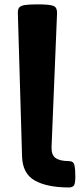

<svg xmlns="http://www.w3.org/2000/svg" viewBox="-20 -845 362 871"><path d="M293.9 5.4Q193.8 5.4 138.2 -25.9Q82.5 -57.1 80.1 -134.8L61 -784.7Q60.5 -801.8 66.7 -810.3Q72.8 -818.8 92 -822Q111.3 -825.2 149.9 -825.2Q208 -825.2 223.9 -817.6Q239.7 -810.1 238.8 -784.7L213.9 -178.7Q212.4 -142.6 231.9 -128.4Q251.5 -114.3 291.5 -114.3Q313.5 -114.3 317.6 -95.7Q321.8 -77.1 321.8 -43.9Q321.8 -6.8 312.7 -0.7Q303.7 5.4 293.9 5.4Z"/></svg>

Font: Denk One
Style: Regular
Weight: 400
Designer: Irina Smirnova, Eben Sorkin
Foundry: Sorkin Type Co.f
Version: Version 1.004; ttfautohint (v1.8.4.7-5d5b);gftools[0.9.23]